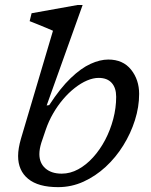

<svg xmlns="http://www.w3.org/2000/svg" viewBox="-20 -760 622 790"><path d="M150 -172.5Q146 -159.5 144 -148Q142 -136.5 142 -126Q142 -89 166.8 -67.2Q191.5 -45.5 234 -45.5Q269 -45.5 302 -63.5Q335 -81.5 363.2 -112.8Q391.5 -144 412.8 -184.5Q434 -225 446 -270.5Q458 -316 458 -361.5Q458 -398.5 439.5 -419Q421 -439.5 386 -439.5Q363.5 -439.5 338.2 -428.8Q313 -418 287.8 -398.2Q262.5 -378.5 239.8 -351.8Q217 -325 198.8 -293.5Q180.5 -262 168.5 -227ZM198 -633.5Q188.5 -638 171.2 -645Q154 -652 135.2 -659.8Q116.5 -667.5 102 -673L110 -705.5L299.5 -739.5H320L172 -326L182.5 -327.5Q228 -397.5 270.8 -438.5Q313.5 -479.5 352.5 -497.2Q391.5 -515 425.5 -515Q486 -515 519.2 -473.5Q552.5 -432 552.5 -373.5Q552.5 -320 535.2 -265.5Q518 -211 487.2 -161.5Q456.5 -112 414.8 -73.5Q373 -35 323.5 -12.5Q274 10 219 10Q137.5 10 96 -24Q54.5 -58 54.5 -118Q54.5 -134 57.5 -151.8Q60.5 -169.5 66 -188.5Z"/></svg>

Font: Newsreader 7pt
Style: Italic
Weight: 400
Italic angle: -17°
Designer: Hugues Gentile
Foundry: Production Type
Version: Version 1.003